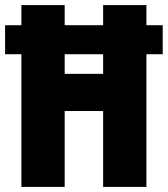

<svg xmlns="http://www.w3.org/2000/svg" viewBox="-25 -734 659 754"><path d="M59 0H229V-298H380V0H550V-521H614V-635H550V-714H380V-635H229V-714H59V-635H-5V-521H59ZM229 -444V-521H380V-444Z"/></svg>

Font: Noto Sans Gujarati ExtraCondensed Black
Style: Regular
Weight: 900
Width: 2
Designer: Jelle Bosma - Monotype Design Team, Universal Thirst
Foundry: Monotype Imaging Inc.
Version: Version 2.106